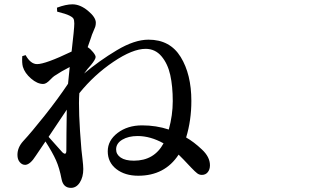

<svg xmlns="http://www.w3.org/2000/svg" viewBox="-20 -822 1540 897"><path d="M605.5 -71.3Q700.2 -71.3 744.1 -152.3Q682.6 -186.5 623 -186.5Q580.1 -186.5 551.3 -169.4Q522.5 -152.3 522.5 -124Q522.5 -100.6 543.9 -85.9Q565.4 -71.3 605.5 -71.3ZM271.5 -110.4Q290 -93.8 290 -119.1Q290 -134.8 290.5 -200.7Q291 -266.6 292 -309.6Q214.8 -193.4 207 -182.6Q239.3 -145.5 271.5 -110.4ZM247.1 -767.6 246.1 -786.1Q288.1 -801.8 318.4 -801.8Q354.5 -801.8 391.1 -771.5Q427.7 -741.2 427.7 -715.8Q427.7 -705.1 424.8 -696.3Q421.9 -687.5 415.5 -673.8Q409.2 -660.2 405.3 -646.5Q397.5 -625 389.6 -601.6Q403.3 -592.8 415 -578.1Q426.8 -563.5 426.8 -555.7Q426.8 -544.9 405.3 -518.6Q388.7 -501 373 -478.5Q443.4 -538.1 525.9 -587.4Q608.4 -636.7 673.8 -636.7Q774.4 -636.7 824.2 -555.7Q874 -474.6 874 -350.6Q874 -259.8 849.6 -179.7Q885.7 -159.2 922.9 -124Q960.9 -88.9 960.9 -49.8Q960.9 -30.3 950.7 -17.6Q940.4 -4.9 922.9 -4.9Q911.1 -4.9 901.4 -12.2Q891.6 -19.5 872.1 -40Q830.1 -85 814.5 -99.6Q750 -1 626 -1Q563.5 -1 523.4 -32.2Q483.4 -63.5 483.4 -115.2Q483.4 -166 529.8 -201.2Q576.2 -236.3 643.6 -236.3Q710 -236.3 768.6 -216.8Q787.1 -284.2 787.1 -349.6Q787.1 -418.9 775.4 -471.7Q763.7 -524.4 734.4 -559.1Q705.1 -593.8 660.2 -593.8Q599.6 -593.8 509.8 -533.2Q419.9 -472.7 350.6 -386.7Q344.7 -307.6 360.4 -123Q361.3 -113.3 365.2 -80.6Q369.1 -47.9 369.1 -32.2Q369.1 4.9 353 30.3Q336.9 55.7 311.5 55.7Q275.4 55.7 267.6 14.6Q257.8 -37.1 241.7 -73.2Q225.6 -109.4 192.4 -161.1L147.5 -94.7Q121.1 -52.7 97.7 -51.8Q83 -51.8 72.3 -64.5Q61.5 -77.1 61.5 -98.6Q61.5 -132.8 87.9 -162.1Q126 -203.1 188.5 -281.7Q251 -360.4 297.9 -430.7Q298.8 -443.4 301.8 -469.7Q304.7 -496.1 305.7 -508.8Q268.6 -490.2 233.4 -466.8Q226.6 -461.9 216.3 -451.2Q206.1 -440.4 197.8 -435.1Q189.5 -429.7 181.6 -429.7Q154.3 -429.7 125 -455.1Q95.7 -480.5 86.9 -509.8Q82 -527.3 84 -559.6L99.6 -564.5Q123 -522.5 153.3 -522.5Q192.4 -522.5 314.5 -581.1Q327.1 -688.5 327.1 -711.9Q327.1 -728.5 322.8 -735.4Q318.4 -742.2 304.7 -749Q287.1 -757.8 247.1 -767.6Z"/></svg>

Font: Bpmf Zihi Serif SemiBold
Style: SemiBold
Weight: 600
Foundry: But Ko
Version: Version 1.320